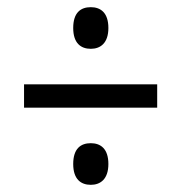

<svg xmlns="http://www.w3.org/2000/svg" viewBox="-20 -625 505 535"><path d="M233 -489C260 -489 282 -505 282 -547C282 -590 260 -605 233 -605C205 -605 184 -590 184 -547C184 -505 205 -489 233 -489ZM47 -325H418V-390H47ZM233 -110C260 -110 282 -126 282 -168C282 -211 260 -226 233 -226C205 -226 184 -211 184 -168C184 -126 205 -110 233 -110Z"/></svg>

Font: Noto Serif Condensed Semi
Style: Regular
Weight: 600
Width: 3
Designer: Monotype Design Team
Foundry: Monotype Imaging Inc.
Version: Version 1.002